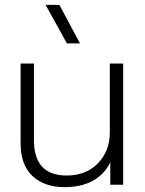

<svg xmlns="http://www.w3.org/2000/svg" viewBox="-20 -762 599 792"><path d="M245 10Q164 10 114.5 -35.5Q65 -81 65 -171V-500H120V-184Q120 -38 255 -38Q335 -38 384 -88.5Q433 -139 433 -216V-500H488V0H435V-92Q383 10 245 10ZM168 -742H225L310 -583H256Z"/></svg>

Font: Human Sans Light
Style: Regular
Weight: 300
Designer: Tim Radville
Foundry: Continuum
Version: Version 1.000;FEAKit 1.0